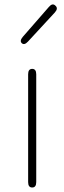

<svg xmlns="http://www.w3.org/2000/svg" viewBox="-20 -833 285 853"><path d="M123 0Q105 0 105 -24V-503Q105 -527 123 -527Q141 -527 141 -503V-24Q141 0 123 0ZM104 -648Q88 -631 77 -641Q66 -651 81 -669L197 -802Q213 -821 226 -808Q240 -796 224 -778Z"/></svg>

Font: Resource Han Rounded KR ExtraLight
Style: Regular
Weight: 250
Designer: Cyano Hao (round all glyphs); Ryoko NISHIZUKA 西塚涼子 (kana, bopomofo & ideographs); Paul D. Hunt (Latin, Greek & Cyrillic)
Foundry: Cyano Hao
Version: 0.990